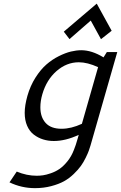

<svg xmlns="http://www.w3.org/2000/svg" viewBox="-20 -751 653 1036"><path d="M312 -56.2Q364.3 -56.2 421.9 -83L509.3 -388.7Q451.7 -415 405.3 -415Q339.4 -415 285.2 -367.7Q231 -320.3 208.5 -242.7Q197.8 -206.1 197.8 -171.9Q197.8 -119.1 226.3 -87.6Q254.9 -56.2 312 -56.2ZM418.5 -480Q475.6 -480 538.6 -441.4L556.6 -470.2H612.8L468.3 34.2Q463.9 48.8 459.2 62Q454.6 75.2 442.6 99.9Q430.7 124.5 416.3 144.5Q401.9 164.6 377.7 188Q353.5 211.4 325.2 227.1Q296.9 242.7 256.1 253.4Q215.3 264.2 168.9 264.2Q96.2 264.2 31.2 232.9L70.3 174.8Q124 197.3 177.7 197.3Q194.8 197.3 212.2 194.8Q229.5 192.4 254.4 183.8Q279.3 175.3 300.5 160.9Q321.8 146.5 343.5 119.9Q365.2 93.3 378.9 57.6Q388.7 34.2 399.9 -5.9L404.8 -23.4Q334 9.8 270.5 9.8Q239.7 9.8 212.4 1.2Q185.1 -7.3 162.4 -24.7Q139.6 -42 126.5 -72Q113.3 -102.1 113.3 -142.1Q113.3 -181.6 127.9 -233.9Q143.6 -288.6 171.6 -332.5Q199.7 -376.5 230.7 -403.3Q261.7 -430.2 297.4 -448Q333 -465.8 362.8 -472.9Q392.6 -480 418.5 -480ZM502 -731.4 582.5 -585 524.9 -539.6 469.7 -640.1 355 -540 324.2 -580.1Z"/></svg>

Font: Cantarell
Style: Italic
Weight: 400
Italic angle: -16°
Designer: Dave Crossland
Version: Version 1.004